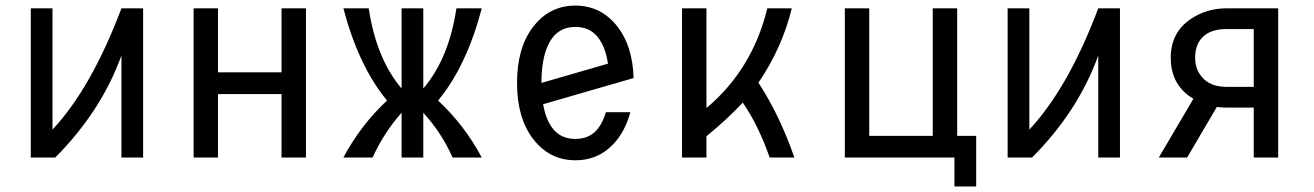

<svg xmlns="http://www.w3.org/2000/svg" viewBox="-20 -567 4728 691"><path d="M90.8 0V-537.1H168.9V-100.6Q309.1 -250.5 417 -537.1H495.1V0H417V-367.2Q344.2 -166 178.7 0Z M676.8 -537.1H764.6V-306.6H993.2V-537.1H1081.1V0H993.2V-228.5H764.6V0H676.8Z M1215.8 0Q1278.3 -117.2 1373 -205.1Q1270.5 -329.1 1215.8 -537.1H1307.1Q1334 -356.4 1425.3 -248.5V-537.1H1503.4V-248.5Q1595.7 -356.4 1622.6 -537.1H1713.9Q1659.2 -329.1 1556.6 -205.1Q1651.4 -117.2 1713.9 0H1608.9Q1568.4 -90.8 1503.4 -161.1V0H1425.3V-161.1Q1362.3 -90.8 1320.8 0Z M2248.5 -163.1Q2233.4 -107.4 2204.1 -68.4Q2145.5 9.8 2050.8 9.8Q1956.5 9.8 1897.5 -68.4Q1840.8 -143.1 1840.8 -268.6Q1840.8 -394 1897.5 -468.8Q1956.5 -546.9 2050.8 -546.9Q2144.5 -546.9 2204.1 -468.8Q2256.8 -399.4 2260.3 -286.1L1934.6 -191.9Q1940.9 -156.2 1953.6 -129.9Q1983.9 -66.9 2050.8 -66.9Q2117.7 -66.9 2147.9 -129.9Q2155.3 -145 2160.6 -163.1ZM1928.7 -268.6 2168 -337.9Q2162.1 -378.4 2147.9 -407.2Q2117.2 -470.2 2050.8 -470.2Q1984.4 -470.2 1953.6 -407.2Q1928.7 -356 1928.7 -268.6Z M2434.6 0V-537.1H2522.5V-178.2Q2687.5 -316.4 2741.7 -537.1H2829.6Q2794.9 -394.5 2709.5 -269.5Q2786.1 -152.3 2838.9 0H2750Q2710 -115.2 2653.3 -197.8Q2597.2 -137.7 2522.5 -76.7V0Z M3020.5 0V-537.1H3108.4V-78.1H3336.9V-537.1H3424.8V-78.1H3493.2V104H3415V0Z M3606.4 0V-537.1H3684.6V-100.6Q3824.7 -250.5 3932.6 -537.1H4010.7V0H3932.6V-367.2Q3859.9 -166 3694.3 0Z M4150.4 0 4274.9 -211.4Q4266.6 -216.3 4259.3 -221.7Q4193.4 -270 4193.4 -359.4Q4193.4 -449.2 4264.6 -498Q4321.8 -537.1 4395 -537.1H4580.1V0H4492.2V-179.7H4395Q4376.5 -179.7 4359.4 -182.1L4252.4 0ZM4492.2 -254.4V-462.4H4394.5Q4344.7 -462.4 4316.9 -440.9Q4281.2 -413.6 4281.2 -359.4Q4281.2 -311 4314.9 -280.3Q4343.8 -254.4 4394.5 -254.4Z"/></svg>

Font: Consola Mono
Style: Book
Weight: 400
Monospace: yes
Designer: Wojciech Kalinowski "wmk69" (wmk69@o2.pl)
Foundry: Wojciech Kalinowski "wmk69" (wmk69@o2.pl)
Version: Version 2.1.0